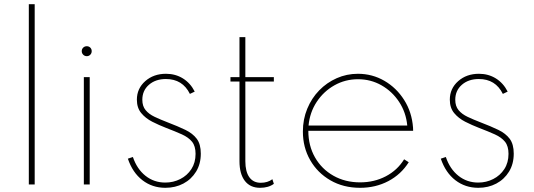

<svg xmlns="http://www.w3.org/2000/svg" viewBox="-20 -880 2546 916"><path d="M117.5 0H145.5V-860H117.5Z M394 -612Q404 -612 410.8 -619Q417.5 -626 417.5 -636Q417.5 -646 410.8 -652.8Q404 -659.5 394 -659.5Q384 -659.5 377 -652.8Q370 -646 370 -636Q370 -626 377 -619Q384 -612 394 -612ZM380 0H408V-512H380Z M769 16Q816.5 16 854.8 -4.2Q893 -24.5 915.5 -61.2Q938 -98 938 -147Q938 -192 918.8 -217.8Q899.5 -243.5 864.2 -260.5Q829 -277.5 780.5 -296Q745.5 -309.5 718 -322.5Q690.5 -335.5 674.8 -354.5Q659 -373.5 659 -404Q659 -448 690.5 -475.5Q722 -503 771.5 -503Q851 -503 886 -432L909 -443Q888.5 -483.5 852.8 -505.8Q817 -528 772 -528Q712.5 -528 672.8 -492.8Q633 -457.5 633 -404.5Q633 -365.5 653.8 -340.5Q674.5 -315.5 706.5 -299.2Q738.5 -283 772 -270Q816.5 -253 848 -238.8Q879.5 -224.5 896.2 -203.8Q913 -183 913 -146Q913 -104 893 -73.2Q873 -42.5 840 -25.8Q807 -9 768.5 -9Q715 -9 674.2 -41.2Q633.5 -73.5 614 -131L590 -123Q612.5 -56.5 659.5 -20.2Q706.5 16 769 16Z M1220.5 16Q1261 16 1286.5 -3L1279.5 -25Q1257 -8 1224 -8Q1188.5 -8 1169.5 -34.5Q1150.5 -61 1150.5 -111V-491H1286.5V-512H1150.5V-703H1122.5V-512H1079.5V-491H1122.5V-111Q1122.5 -50.5 1148 -17.2Q1173.5 16 1220.5 16Z M1698 16Q1772 16 1832.8 -16Q1893.5 -48 1930 -106L1908 -120Q1876 -68 1820.8 -39Q1765.5 -10 1698 -10Q1626.5 -10 1570.5 -41.8Q1514.5 -73.5 1482.8 -129.2Q1451 -185 1451 -256H1951Q1951 -265.5 1950.5 -271.5Q1945 -345 1908.2 -403Q1871.5 -461 1813.8 -494.5Q1756 -528 1687.5 -528Q1634 -528 1586.5 -507Q1539 -486 1502.8 -448.8Q1466.5 -411.5 1445.8 -361.2Q1425 -311 1425 -252.5Q1425 -177 1459.8 -116.2Q1494.5 -55.5 1556.2 -19.8Q1618 16 1698 16ZM1452 -281Q1458 -344 1491 -394Q1524 -444 1575.5 -473Q1627 -502 1688 -502Q1749 -502 1800 -473Q1851 -444 1884 -394Q1917 -344 1923 -281Z M2262 16Q2309.5 16 2347.8 -4.2Q2386 -24.5 2408.5 -61.2Q2431 -98 2431 -147Q2431 -192 2411.8 -217.8Q2392.5 -243.5 2357.2 -260.5Q2322 -277.5 2273.5 -296Q2238.5 -309.5 2211 -322.5Q2183.5 -335.5 2167.8 -354.5Q2152 -373.5 2152 -404Q2152 -448 2183.5 -475.5Q2215 -503 2264.5 -503Q2344 -503 2379 -432L2402 -443Q2381.5 -483.5 2345.8 -505.8Q2310 -528 2265 -528Q2205.5 -528 2165.8 -492.8Q2126 -457.5 2126 -404.5Q2126 -365.5 2146.8 -340.5Q2167.5 -315.5 2199.5 -299.2Q2231.5 -283 2265 -270Q2309.5 -253 2341 -238.8Q2372.5 -224.5 2389.2 -203.8Q2406 -183 2406 -146Q2406 -104 2386 -73.2Q2366 -42.5 2333 -25.8Q2300 -9 2261.5 -9Q2208 -9 2167.2 -41.2Q2126.5 -73.5 2107 -131L2083 -123Q2105.5 -56.5 2152.5 -20.2Q2199.5 16 2262 16Z"/></svg>

Font: Spartan Thin
Style: Regular
Weight: 100
Designer: Matt Bailey, Mirko Velimirovic
Foundry: Matt Bailey
Version: Version 1.003; ttfautohint (v1.8.3)